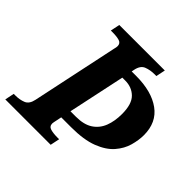

<svg xmlns="http://www.w3.org/2000/svg" viewBox="-207 -871 1029 1029"><g transform="rotate(45 307.5 -357.0)"><path d="M-23 0 -12 -53H1Q33 -53 59 -63.5Q85 -74 93 -113L197 -604Q201 -618 201 -627Q201 -649 181 -655Q161 -661 129 -661H116L127 -714H472L461 -661H448Q415 -661 388 -650.5Q361 -640 353 -600L350 -585H383Q501 -585 569.5 -535.5Q638 -486 638 -390Q638 -352 626 -309Q614 -266 581.5 -228.5Q549 -191 488.5 -167.5Q428 -144 332 -144H257L250 -110Q249 -105 247.5 -98Q246 -91 246 -87Q246 -65 267 -59Q288 -53 319 -53H332L321 0ZM310 -202Q371 -202 407 -226Q443 -250 459 -291.5Q475 -333 475 -387Q475 -462 442.5 -494Q410 -526 360 -526H338L269 -202Z"/></g></svg>

Font: Noto Serif
Style: Bold Italic
Weight: 700
Italic angle: -12°
Designer: Monotype Design Team
Foundry: Monotype Imaging Inc.
Version: Version 2.013